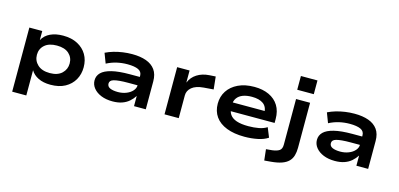

<svg xmlns="http://www.w3.org/2000/svg" viewBox="-79 -1259 4089 1970"><g transform="rotate(15 1966.0 -274.5)"><path d="M100 180V-501H237V-405Q266 -458 323 -484.5Q380 -511 458 -511Q548 -511 612 -477Q676 -443 710 -385Q744 -327 744 -251Q744 -177 710.5 -118Q677 -59 614 -24.5Q551 10 459 10Q383 10 329.5 -16.5Q276 -43 250 -88V180ZM422 -104Q505 -104 550 -146.5Q595 -189 595 -252Q595 -315 550.5 -355.5Q506 -396 422 -396Q338 -396 292.5 -355.5Q247 -315 247 -252Q247 -189 292.5 -146.5Q338 -104 422 -104Z M1118 10Q1050 10 998 -11Q946 -32 916 -69Q886 -106 886 -152Q886 -200 920 -234Q954 -268 1028 -286.5Q1102 -305 1221 -305H1348V-216H1229Q1174 -216 1136.5 -212.5Q1099 -209 1076 -202.5Q1053 -196 1043 -184.5Q1033 -173 1033 -157Q1033 -125 1064 -111Q1095 -97 1148 -97Q1195 -97 1236 -113Q1277 -129 1301.5 -157Q1326 -185 1326 -217V-317Q1326 -361 1286 -379.5Q1246 -398 1171 -398Q1113 -398 1058.5 -385.5Q1004 -373 952 -346L912 -451Q953 -471 998 -484Q1043 -497 1092 -504Q1141 -511 1191 -511Q1278 -511 1340.5 -488.5Q1403 -466 1437 -419Q1471 -372 1471 -296V0H1346V-107H1345Q1324 -74 1293 -47Q1262 -20 1219 -5Q1176 10 1118 10Z M1670 0V-501H1802V-374H1803Q1826 -432 1880.5 -467Q1935 -502 2012 -507L2077 -511L2091 -377L1987 -369Q1904 -362 1862.5 -327Q1821 -292 1821 -242V0Z M2520 10Q2409 10 2330 -21Q2251 -52 2210 -110Q2169 -168 2169 -248Q2169 -324 2207.5 -383Q2246 -442 2318 -476.5Q2390 -511 2490 -511Q2579 -511 2645.5 -480Q2712 -449 2748 -390.5Q2784 -332 2784 -249V-207H2285V-299H2678L2656 -277Q2655 -344 2612 -375Q2569 -406 2491 -406Q2436 -406 2396 -391Q2356 -376 2334 -345.5Q2312 -315 2312 -269V-254Q2312 -204 2334.5 -171Q2357 -138 2405.5 -121.5Q2454 -105 2531 -105Q2590 -105 2641 -114.5Q2692 -124 2727 -147L2768 -46Q2726 -17 2659.5 -3.5Q2593 10 2520 10Z M2920 -596V-742H3096V-596ZM2781 193 2768 76 2833 70Q2881 64 2907 47Q2933 30 2933 -16V-501H3082V-23Q3082 22 3071.5 59Q3061 96 3035 122.5Q3009 149 2964 165Q2919 181 2851 187Z M3480 10Q3412 10 3360 -11Q3308 -32 3278 -69Q3248 -106 3248 -152Q3248 -200 3282 -234Q3316 -268 3390 -286.5Q3464 -305 3583 -305H3710V-216H3591Q3536 -216 3498.5 -212.5Q3461 -209 3438 -202.5Q3415 -196 3405 -184.5Q3395 -173 3395 -157Q3395 -125 3426 -111Q3457 -97 3510 -97Q3557 -97 3598 -113Q3639 -129 3663.5 -157Q3688 -185 3688 -217V-317Q3688 -361 3648 -379.5Q3608 -398 3533 -398Q3475 -398 3420.5 -385.5Q3366 -373 3314 -346L3274 -451Q3315 -471 3360 -484Q3405 -497 3454 -504Q3503 -511 3553 -511Q3640 -511 3702.5 -488.5Q3765 -466 3799 -419Q3833 -372 3833 -296V0H3708V-107H3707Q3686 -74 3655 -47Q3624 -20 3581 -5Q3538 10 3480 10Z"/></g></svg>

Font: Nunito Sans 7pt Expanded
Style: Bold
Weight: 700
Width: 7
Designer: Vernon Adams
Foundry: Vernon Adams
Version: Version 3.101;gftools[0.9.27]